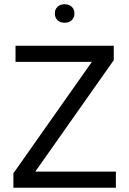

<svg xmlns="http://www.w3.org/2000/svg" viewBox="-20 -883 608 903"><path d="M43 0V-68L412 -592H53V-668H515V-600L146 -76H525V0ZM284 -776Q263 -776 250.5 -788Q238 -800 238 -820Q238 -839 250.5 -851Q263 -863 284 -863Q305 -863 317.5 -851Q330 -839 330 -820Q330 -800 317.5 -788Q305 -776 284 -776Z"/></svg>

Font: Gantari
Style: Regular
Weight: 400
Designer: Anugrah Pasau
Foundry: Lafontype
Version: Version 1.000; ttfautohint (v1.8.3)